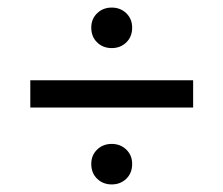

<svg xmlns="http://www.w3.org/2000/svg" viewBox="-20 -583 590 507"><path d="M221 -150Q221 -126 236.5 -111Q252 -96 275 -96Q298 -96 313.5 -111Q329 -126 329 -150Q329 -173 313.5 -188Q298 -203 275 -203Q252 -203 236.5 -188Q221 -173 221 -150ZM221 -510Q221 -486 236.5 -471Q252 -456 275 -456Q298 -456 313.5 -471Q329 -486 329 -510Q329 -533 313.5 -548Q298 -563 275 -563Q252 -563 236.5 -548Q221 -533 221 -510ZM60 -371V-299H490V-371Z"/></svg>

Font: Codetta
Style: Regular
Weight: 400
Italic angle: -11°
Designer: Ulrich Proeller
Foundry: PROSA GmbH
Version: Version 2.00;September 29, 2018;FontCreator 11.5.0.2427 64-b